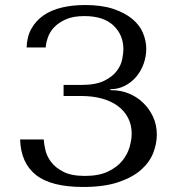

<svg xmlns="http://www.w3.org/2000/svg" viewBox="-20 -732 704 764"><path d="M316 -668Q392 -668 431.5 -630.5Q471 -593 471 -536Q471 -521 466.5 -497Q462 -473 445 -450Q428 -427 394.5 -410.5Q361 -394 303 -394H233V-350H303Q348 -350 385 -340Q422 -330 448.5 -310.5Q475 -291 489.5 -263Q504 -235 504 -200Q504 -176 495.5 -146.5Q487 -117 466 -91.5Q445 -66 409 -49Q373 -32 318 -32Q264 -32 232 -48.5Q200 -65 183 -88Q166 -111 160.5 -135.5Q155 -160 154 -177H60Q63 -83 123.5 -35.5Q184 12 311 12Q394 12 450.5 -7Q507 -26 541 -56Q575 -86 589.5 -123Q604 -160 604 -196Q604 -236 588.5 -268.5Q573 -301 548 -324.5Q523 -348 491 -360.5Q459 -373 426 -373H419V-377Q450 -377 476.5 -390.5Q503 -404 522 -426.5Q541 -449 551.5 -478Q562 -507 562 -537Q562 -569 549 -600.5Q536 -632 506.5 -656.5Q477 -681 431 -696.5Q385 -712 319 -712Q268 -712 226 -702Q184 -692 153.5 -671Q123 -650 105 -618Q87 -586 86 -543H162Q163 -561 170.5 -583Q178 -605 195.5 -623.5Q213 -642 242 -655Q271 -668 316 -668Z"/></svg>

Font: Tenor Sans
Style: Regular
Weight: 400
Designer: Denis Masharov
Foundry: Denis Masharov
Version: Version 1.1